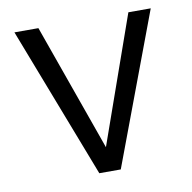

<svg xmlns="http://www.w3.org/2000/svg" viewBox="-63 -574 627 628"><g transform="rotate(-10 250.5 -260.0)"><path d="M477.1 -511.2 289.1 -9.3H217.8L24.4 -511.2H104L253.9 -89.4L402.8 -511.2Z"/></g></svg>

Font: SakalBharati
Style: Regular
Weight: 400
Designer: CDAC GIST
Foundry: CDAC
Version: 13.02